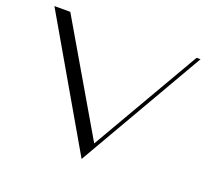

<svg xmlns="http://www.w3.org/2000/svg" viewBox="-123 -874 1125 1031"><g transform="rotate(20 440.0 -359.0)"><path d="M473.6 -99.6Q352.5 -306.6 111.3 -719.7Q81.1 -719.7 20.5 -719.7Q160.2 -479.5 438.5 2Q577.1 -239.3 855.5 -719.7Q847.7 -719.7 833 -719.7Q712.9 -512.7 473.6 -99.6Z"/></g></svg>

Font: Suave
Style: Regular
Weight: 400
Designer: Manu Ambady
Version: Version 1.0